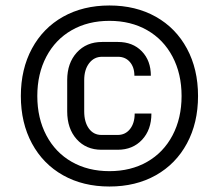

<svg xmlns="http://www.w3.org/2000/svg" viewBox="-20 -699 798 700"><path d="M56 -349Q56 -447 96.5 -522Q137 -597 210 -638Q283 -679 379 -679Q475 -679 548 -638Q621 -597 661.5 -522Q702 -447 702 -349Q702 -251 661.5 -176Q621 -101 548 -60Q475 -19 379 -19Q283 -19 210 -60Q137 -101 96.5 -176Q56 -251 56 -349ZM642 -349Q642 -430 609 -492.5Q576 -555 516.5 -589Q457 -623 379 -623Q301 -623 241.5 -589Q182 -555 149 -492.5Q116 -430 116 -349Q116 -268 149 -205.5Q182 -143 241.5 -109Q301 -75 379 -75Q457 -75 516.5 -109Q576 -143 609 -205.5Q642 -268 642 -349ZM225 -293V-407Q225 -469 260 -507.5Q295 -546 352 -546H410Q464 -546 497 -512Q530 -478 530 -423H470Q470 -454 453.5 -473Q437 -492 410 -492H352Q323 -492 305 -468.5Q287 -445 287 -407V-293Q287 -254 304 -230.5Q321 -207 350 -207H409Q437 -207 454 -228.5Q471 -250 471 -285H532Q532 -226 498 -189.5Q464 -153 409 -153H350Q294 -153 259.5 -191.5Q225 -230 225 -293Z"/></svg>

Font: Stavian Regular
Style: Regular
Weight: 400
Version: Version 1.000; ttfautohint (v1.6)